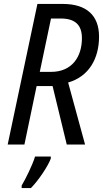

<svg xmlns="http://www.w3.org/2000/svg" viewBox="-20 -734 523 975"><path d="M182 -369 239 -640H288C359 -640 396 -610 396 -540C396 -447 347 -369 239 -369ZM19 0H104L166 -297H247L319 0H412L326 -315C431 -345 483 -436 483 -548C483 -655 420 -714 299 -714H170ZM90 221H137C175 183 225 108 238 71V61H158C145 104 110 175 90 208Z"/></svg>

Font: Noto Sans Display SemiCondensed
Style: Italic
Weight: 400
Width: 4
Italic angle: -12°
Designer: Monotype Design Team
Foundry: Monotype Imaging Inc.
Version: Version 1.900